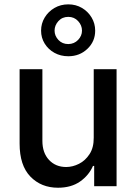

<svg xmlns="http://www.w3.org/2000/svg" viewBox="-20 -868 634 895"><path d="M416.9 -226.2V-545.5H523.4V0H419V-94.5H413.4Q394.5 -50.8 353.2 -21.8Q311.8 7.1 250.4 7.1Q171.9 7.1 121.6 -44.9Q71.4 -96.9 71.4 -198.5V-545.5H177.6V-211.3Q177.6 -155.5 208.5 -122.5Q239.3 -89.5 288.7 -89.5Q318.5 -89.5 348.2 -104.4Q377.8 -119.3 397.5 -149.7Q417.3 -180 416.9 -226.2ZM298.3 -605.8Q262.8 -605.8 234 -621.6Q205.3 -637.4 188.4 -664.6Q171.5 -691.8 171.5 -725.1Q171.5 -758.5 188.4 -786.4Q205.3 -814.3 234 -831Q262.8 -847.7 298.3 -847.7Q333.8 -847.7 362 -831Q390.3 -814.3 407 -786.4Q423.7 -758.5 423.7 -725.1Q423.7 -674.7 387.4 -640.3Q351.2 -605.8 298.3 -605.8ZM298.3 -662.6Q326 -663 344.1 -682Q362.2 -701 362.2 -725.1Q362.2 -750 344.1 -769.7Q326 -789.4 298.3 -789.4Q270.2 -789.4 252.3 -769.7Q234.4 -750 234.4 -725.1Q234.4 -701 252.3 -681.8Q270.2 -662.6 298.3 -662.6Z"/></svg>

Font: Inter Zeller Medium
Style: Regular
Weight: 500
Designer: Rasmus Andersson; Joe Bland
Foundry: zeller
Version: Version 3.015;git-dec3a8cb1